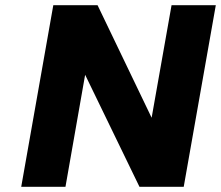

<svg xmlns="http://www.w3.org/2000/svg" viewBox="-20 -722 854 742"><path d="M690 0H519L309 -433L233 0H62L186 -702H357L566 -267L643 -702H814Z"/></svg>

Font: Fz Poppins
Style: Bold Italic
Weight: 700
Italic angle: -10°
Designer: Ninad Kale (Devanagari), Jonny Pinhorn (Latin)
Foundry: Indian Type Foundry
Version: Vit hóa bi Vntype.Com & FontZin.Com